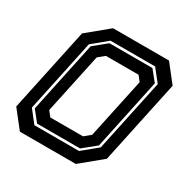

<svg xmlns="http://www.w3.org/2000/svg" viewBox="-159 -844 970 987"><g transform="rotate(30 326.5 -350.0)"><path d="M86 0 5 -103 110 -597 235 -700H567L648 -597L543 -103L418 0ZM185 -141.5H379L416 -172L492 -528L468 -558.5H274L237 -528L161 -172ZM134 -66H399L486.5 -138L577.5 -566L520.5 -638H255.5L168.5 -566L77.5 -138ZM142 -80 92.5 -142 181.5 -562 257.5 -624H512.5L562.5 -562L473.5 -142L397 -80Z"/></g></svg>

Font: Tourney
Style: Bold Italic
Weight: 700
Italic angle: -12°
Version: Version 1.015